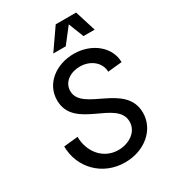

<svg xmlns="http://www.w3.org/2000/svg" viewBox="-223 -1042 1049 1173"><g transform="rotate(-30 302.0 -455.5)"><path d="M308 16C447 16 553 -75 553 -193C553 -405 234 -382 234 -529C234 -592 292 -630 359 -630C436 -630 494 -579 494 -516L594 -526C594 -631 494 -716 366 -716C242 -716 136 -639 136 -520C136 -311 455 -343 455 -187C455 -113 383 -70 310 -70C205 -70 133 -158 133 -265L33 -255C33 -106 148 16 308 16ZM259 -780H347L430 -887L472 -780H551L505 -927H361Z"/></g></svg>

Font: Uncut Sans Medium Italic
Style: Regular
Weight: 500
Italic angle: -11°
Designer: Kasper Nordkvist
Foundry: UNCUT.wtf
Version: Version 1.304;Glyphs 3.2 (3246)